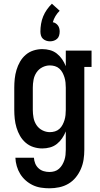

<svg xmlns="http://www.w3.org/2000/svg" viewBox="-20 -793 540 1036"><path d="M247 223Q224 223 201 219.5Q178 216 157 206Q136 196 118.5 180.5Q101 165 89 145.5Q77 126 70.5 103.5Q64 81 63 58H163Q164 74 170 89Q176 104 188 115Q200 126 215.5 130.5Q231 135 247 135Q261 135 274.5 131Q288 127 298.5 117.5Q309 108 316 96Q323 84 327.5 70.5Q332 57 333.5 43Q335 29 335 15V-84Q327 -64 315 -46.5Q303 -29 286.5 -16Q270 -3 249.5 2.5Q229 8 208 8Q184 8 160.5 0.5Q137 -7 118.5 -23Q100 -39 88 -60Q76 -81 69 -104.5Q62 -128 59.5 -152Q57 -176 57 -200V-320Q57 -344 59.5 -368Q62 -392 69 -415.5Q76 -439 88 -460Q100 -481 118.5 -497Q137 -513 160.5 -520.5Q184 -528 208 -528Q229 -528 249.5 -522.5Q270 -517 286.5 -504Q303 -491 315 -473.5Q327 -456 335 -436V-520H474V-432H435V15Q435 42 431 68Q427 94 416.5 118.5Q406 143 389 164Q372 185 349 198.5Q326 212 299.5 217.5Q273 223 247 223ZM249 -80Q263 -80 276.5 -84Q290 -88 300.5 -97.5Q311 -107 317.5 -119.5Q324 -132 328 -145Q332 -158 333.5 -172Q335 -186 335 -200V-320Q335 -334 333.5 -348Q332 -362 328 -375Q324 -388 317.5 -400.5Q311 -413 300.5 -422.5Q290 -432 276.5 -436Q263 -440 249 -440Q228 -440 208.5 -430Q189 -420 177 -402Q165 -384 161 -362.5Q157 -341 157 -320V-200Q157 -179 161 -157.5Q165 -136 177 -118Q189 -100 208.5 -90Q228 -80 249 -80ZM250 -570Q239 -570 229 -573.5Q219 -577 211.5 -584Q204 -591 201 -601.5Q198 -612 198 -623Q198 -643 201.5 -664Q205 -685 213 -704.5Q221 -724 233 -741Q245 -758 260 -773L302 -735Q289 -722 279.5 -706.5Q270 -691 265 -673Q273 -672 280.5 -667Q288 -662 293 -655Q298 -648 300 -639.5Q302 -631 302 -623Q302 -612 299 -601.5Q296 -591 288.5 -584Q281 -577 271 -573.5Q261 -570 250 -570Z"/></svg>

Font: Iosevka Curly Slab Semibold
Style: Regular
Weight: 600
Monospace: yes
Designer: Belleve Invis
Foundry: Belleve Invis
Version: Version 22.1.2; ttfautohint (v1.8.4)